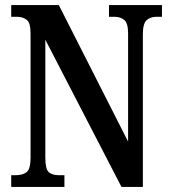

<svg xmlns="http://www.w3.org/2000/svg" viewBox="-20 -734 671 754"><path d="M24 0V-46H42Q69 -46 84.5 -58Q100 -70 100 -115V-603Q100 -645 84.5 -656.5Q69 -668 47 -668H24V-714H211L483 -178V-603Q483 -643 468 -655.5Q453 -668 430 -668H408V-714H616V-668H594Q570 -668 555.5 -654.5Q541 -641 541 -599V0H457L158 -578V-115Q158 -70 171.5 -58Q185 -46 210 -46H233V0Z"/></svg>

Font: Noto Serif ExtraCondensed SemiBold
Style: Regular
Weight: 600
Width: 2
Designer: Monotype Design Team
Foundry: Monotype Imaging Inc.
Version: Version 2.015; ttfautohint (v1.8.4.7-5d5b)